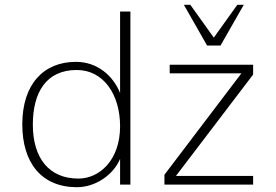

<svg xmlns="http://www.w3.org/2000/svg" viewBox="-20 -770 1150 801"><path d="M117 -250C117 -385 173 -478 300 -478C414 -478 481 -373 481 -243C481 -102 395 -25 307 -25C185 -25 117 -110 117 -250ZM524 -722H481V-382C452 -454 386 -512 297 -512C161 -512 73 -418 73 -251C73 -91 153 11 301 11C377 11 452 -39 481 -107V0H524ZM1036 -36H714L1036 -459V-500H688V-464H987L666 -41V0H1036ZM900 -580 997 -750H970L872 -613L774 -750H747L844 -580Z"/></svg>

Font: Perun ExtraLight
Style: Regular
Weight: 200
Foundry: Copyright (c) Stefan Peev, Context Ltd, 2016
Version: Version 1.089